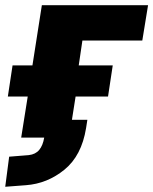

<svg xmlns="http://www.w3.org/2000/svg" viewBox="-36 -526 586 734"><path d="M-16 188 -1 73 74 67Q100 64 114 47Q128 30 133 0H45L70 -157H-6L12 -276H88L124 -506H530L508 -371H279L265 -276H395L377 -157H253L239 -68H298L293 -36Q276 69 210.5 122.5Q145 176 63 182Z"/></svg>

Font: Nunito Sans 7pt SemiCondensed Black
Style: Italic
Weight: 900
Width: 4
Italic angle: -9°
Designer: Vernon Adams
Foundry: Vernon Adams
Version: Version 3.101;gftools[0.9.27]